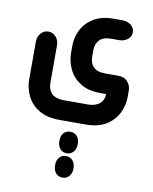

<svg xmlns="http://www.w3.org/2000/svg" viewBox="-93 -464 797 1002"><g transform="rotate(10 305.0 37.5)"><path d="M378 175H240Q173 175 130.5 149Q88 123 68 81.5Q48 40 48 -5V-206Q48 -233 64.5 -251Q81 -269 104 -269Q127 -269 143.5 -251Q160 -233 160 -206V-5Q160 7 163.5 20Q167 33 176 44.5Q185 56 202.5 63Q220 70 248 70H369Q395 70 411 64Q427 58 436.5 49Q446 40 450 30.5Q454 21 456 13V6Q458 0 451 0H426Q362 0 320.5 -26Q279 -52 259 -93.5Q239 -135 239 -183V-215Q239 -264 260.5 -304.5Q282 -345 323.5 -369.5Q365 -394 426 -394H474Q501 -394 519.5 -379Q538 -364 538 -341Q538 -319 519.5 -304Q501 -289 474 -289H434Q390 -289 370.5 -268Q351 -247 351 -213V-180Q351 -146 370.5 -125.5Q390 -105 434 -105H505Q534 -105 552 -85.5Q570 -66 570 -37V-5Q570 40 549.5 81.5Q529 123 487 149Q445 175 378 175ZM259 279Q259 256 272 241Q285 226 307 226Q329 226 342.5 241Q356 256 356 279V286Q356 309 342.5 324.5Q329 340 307 340Q285 340 272 324.5Q259 309 259 286ZM259 408Q259 385 272 370Q285 355 307 355Q329 355 342.5 370Q356 385 356 408V415Q356 438 342.5 453.5Q329 469 307 469Q285 469 272 453.5Q259 438 259 415Z"/></g></svg>

Font: Beiruti
Style: Bold
Weight: 700
Designer: Arlette Boutros
Foundry: Boutros
Version: Version 1.41